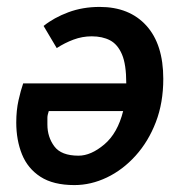

<svg xmlns="http://www.w3.org/2000/svg" viewBox="-20 -523 525 555"><path d="M195 12Q134 12 97 -12Q60 -36 43.5 -77Q27 -118 27 -169Q27 -204 33.5 -233Q40 -262 47 -282H345Q345 -337 332.5 -366Q320 -395 298 -406.5Q276 -418 245 -418Q218 -418 192.5 -408.5Q167 -399 144 -384L106 -448Q136 -472 177.5 -487.5Q219 -503 268 -503Q354 -503 403 -449Q452 -395 452 -295Q452 -226 430.5 -170Q409 -114 372 -73Q335 -32 289 -10Q243 12 195 12ZM207 -73Q243 -73 281.5 -105.5Q320 -138 336 -202H121Q117 -190 117 -182.5Q117 -175 117 -163Q117 -127 137 -100Q157 -73 207 -73Z"/></svg>

Font: Source Sans 3 Semibold
Style: Italic
Weight: 600
Italic angle: -11°
Designer: Paul D. Hunt
Foundry: Adobe
Version: Version 3.052;hotconv 1.1.0;makeotfexe 2.6.0